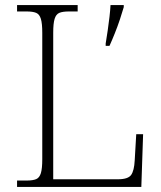

<svg xmlns="http://www.w3.org/2000/svg" viewBox="-20 -734 631 754"><path d="M47 0V-25H84Q109 -25 122 -30.5Q135 -36 140.5 -54Q146 -72 146 -109V-605Q146 -642 140.5 -660Q135 -678 122 -683.5Q109 -689 84 -689H47V-714H285V-689H251Q226 -689 213 -683.5Q200 -678 194.5 -660Q189 -642 189 -606V-30H443Q483 -30 495 -47Q507 -64 509 -104L515 -207H542L535 0ZM395 -563Q399 -587 403 -614.5Q407 -642 410 -668Q413 -694 414 -714H466V-706Q460 -685 451 -658Q442 -631 431 -603.5Q420 -576 410 -554H395Z"/></svg>

Font: Noto Serif Hentaigana ExtraLight
Style: Regular
Weight: 200
Designer: Kazuhiro Yamada
Foundry: nipponia
Version: Version 1.000